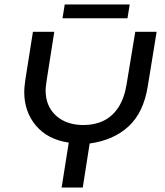

<svg xmlns="http://www.w3.org/2000/svg" viewBox="-20 -843 741 863"><path d="M257 0 289 -202Q194 -216 141.5 -278.5Q89 -341 89 -429Q89 -442 90.5 -457Q92 -472 94 -485L128 -700H224L190 -484Q189 -474 187 -461Q185 -448 185 -437Q185 -366 231.5 -323.5Q278 -281 356 -281Q406 -281 446 -300.5Q486 -320 512.5 -361Q539 -402 549 -464L588 -700H684L644 -454Q625 -337 558 -275Q491 -213 383 -198L352 0ZM261 -761 271 -823H563L553 -761Z"/></svg>

Font: MuseoModerno
Style: Italic
Weight: 400
Italic angle: -9°
Designer: Pablo Cosgaya, Héctor Gatti, Marcela Romero, and the Authors of The MuseoModerno Project.
Foundry: Omnibus-Type Team
Version: Version 1.003